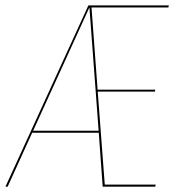

<svg xmlns="http://www.w3.org/2000/svg" viewBox="-35 -701 677 721"><path d="M597.2 -672.9H308.6L331.5 -364.3H547.9L546.9 -356.9H332L358.4 -7.8H549.3L548.3 0H350.6L335.9 -202.6H85.9L-6.3 0H-14.6L296.9 -680.7H599.1ZM335.4 -210 300.8 -673.3 89.4 -210Z"/></svg>

Font: Fira Sans Compressed Eight
Style: Italic
Weight: 100
Width: 3
Italic angle: -8°
Designer: Carrois Corporate & Edenspiekermann AG
Foundry: Carrois Corporate GbR & Edenspiekermann AG
Version: Version 4.203;PS 004.203;hotconv 1.0.88;makeotf.lib2.5.64775